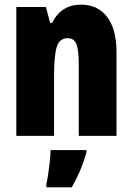

<svg xmlns="http://www.w3.org/2000/svg" viewBox="-20 -583 569 824"><path d="M328 -563Q400 -563 440 -510Q480 -457 480 -360V0H318V-308Q318 -363 309 -391Q300 -419 270 -419Q236 -419 224 -383Q212 -347 212 -253V0H50V-553H177L195 -485H204Q242 -563 328 -563ZM351 72Q328 152 288 221H179V207Q183 190 187 163Q191 136 194 108.5Q197 81 197 61H351Z"/></svg>

Font: Noto Sans ExtraCondensed Black
Style: Regular
Weight: 900
Width: 2
Designer: Monotype Design Team
Foundry: Monotype Imaging Inc.
Version: Version 2.013; ttfautohint (v1.8.4.7-5d5b)